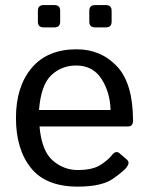

<svg xmlns="http://www.w3.org/2000/svg" viewBox="-20 -711 576 740"><path d="M147.9 -605.5Q126 -605.5 126 -627.4V-669.4Q126 -691.4 147.9 -691.4H189.9Q211.9 -691.4 211.9 -669.4V-627.4Q211.9 -605.5 189.9 -605.5ZM346.2 -605.5Q324.2 -605.5 324.2 -627.4V-669.4Q324.2 -691.4 346.2 -691.4H388.2Q410.2 -691.4 410.2 -669.4V-627.4Q410.2 -605.5 388.2 -605.5ZM41.5 -256.3Q41.5 -377.4 102.1 -449.2Q162.6 -521 275.4 -521Q369.1 -521 430.9 -455.3Q492.7 -389.6 492.7 -245.6Q492.7 -223.6 472.7 -223.6H132.3Q140.6 -129.4 183.1 -92.5Q225.6 -55.7 279.3 -55.7Q335.9 -55.7 366.2 -74.7Q396.5 -93.8 410.6 -112.3Q426.3 -132.8 440.9 -120.1L469.7 -95.2Q481 -85.4 469.7 -68.4Q460.4 -54.2 416.7 -22.9Q373 8.3 279.3 8.3Q157.2 8.3 99.4 -63.5Q41.5 -135.3 41.5 -256.3ZM130.4 -287.1H406.2Q404.3 -355.5 371.1 -407Q337.9 -458.5 273.4 -458.5Q216.8 -458.5 177.2 -420.7Q137.7 -382.8 130.4 -287.1Z"/></svg>

Font: Istok Web
Style: Regular
Weight: 400
Designer: Andrey V. Panov
Foundry: Andrey V. Panov
Version: Version 1.0.2g